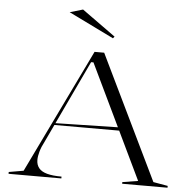

<svg xmlns="http://www.w3.org/2000/svg" viewBox="-61 -994 1046 1054"><g transform="rotate(5 462.5 -467.0)"><path d="M25 0V-10L106 -24L437 -708H490L821 -24L901 -10V0H651V-9L737 -23L436 -650H423L206 -191Q191 -163 183.5 -136.5Q176 -110 176 -90Q176 -63 190.5 -45Q205 -27 236 -18.5Q267 -10 316 -10V0ZM242 -289V-299L614 -307V-289ZM531 -791 282 -913 354 -934 539 -801Z"/></g></svg>

Font: Kalnia SemiExpanded Light
Style: Regular
Weight: 300
Width: 6
Designer: Frida Medrano
Foundry: Frida Medrano
Version: Version 1.105